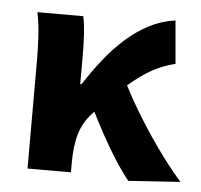

<svg xmlns="http://www.w3.org/2000/svg" viewBox="-43 -553 637 608"><g transform="rotate(5 275.5 -248.5)"><path d="M386 11Q328 -62 260 -198Q258 -195 253 -190Q226 -161 214.5 -123.5Q203 -86 203 -29V0H65V-344Q65 -373 63 -415Q61 -457 53 -496H199Q204 -472 206 -440.5Q208 -409 208 -374V-281H212Q240 -324 270.5 -362.5Q301 -401 335.5 -431.5Q370 -462 408.5 -482Q447 -502 491 -508L503 -371Q465 -362 431 -343.5Q397 -325 356 -290Q374 -254 398 -214Q422 -174 447.5 -136Q473 -98 500 -62.5Q527 -27 551 0Z"/></g></svg>

Font: Giro Regular
Style: Bold
Weight: 700
Designer: Paul D. Hunt
Foundry: Adobe Systems Incorporated
Version: Version 1.000;PS 1.0;hotconv 1.0.88;makeotf.lib2.5.647800